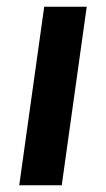

<svg xmlns="http://www.w3.org/2000/svg" viewBox="-20 -549 314 569"><path d="M163 0H37L111 -529H237Z"/></svg>

Font: FiraGO Medium
Style: Italic
Weight: 500
Italic angle: -8°
Designer: bBox Type GmbH
Foundry: bBox Type GmbH
Version: Version 1.001